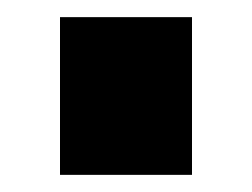

<svg xmlns="http://www.w3.org/2000/svg" viewBox="-20 -442 294 224"><path d="M50 -238V-422H204V-238Z"/></svg>

Font: Raleway-v4020 Black
Style: Regular
Weight: 900
Designer: Matt McInerney, Pablo Impallari, Rodrigo Fuenzalida
Foundry: Matt McInerney, Pablo Impallari, Rodrigo Fuenzalida
Version: Version 4.020;PS 004.020;hotconv 1.0.88;makeotf.lib2.5.64775